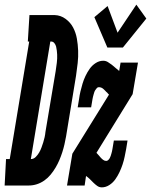

<svg xmlns="http://www.w3.org/2000/svg" viewBox="-73 -800 651 828"><path d="M-53 0 -47 -114H-31L53 -621H47L54 -735H77H163Q189 -734 210 -718.5Q231 -703 242.5 -681Q254 -659 258.5 -633.5Q263 -608 264 -581.5Q265 -555 262 -528Q259 -501 255 -474L212 -212Q209 -195 205 -177.5Q201 -160 195.5 -143Q190 -126 183 -109.5Q176 -93 166.5 -77Q157 -61 145 -46.5Q133 -32 118 -21.5Q103 -11 86 -5.5Q69 0 51 0ZM60 -114Q72 -114 81 -123Q90 -132 96 -142.5Q102 -153 106 -164Q110 -175 113.5 -186Q117 -197 119.5 -208.5Q122 -220 123 -231L167 -493Q168 -502 169.5 -511Q171 -520 172 -529Q173 -538 173.5 -547Q174 -556 173.5 -564.5Q173 -573 172 -582Q171 -591 169 -599Q167 -607 161.5 -614Q156 -621 147 -621H144ZM390 -595 334 -726 391 -774 434 -659 515 -780 558 -720 457 -595ZM366 8Q355 8 346 1.5Q337 -5 329.5 -12.5Q322 -20 314.5 -27.5Q307 -35 298 -41L292 0H216L239 -137L397 -392Q395 -394 392.5 -396.5Q390 -399 388 -402H387Q380 -410 372 -417Q364 -424 353 -424Q348 -424 344.5 -420Q341 -416 338 -411.5Q335 -407 333.5 -402Q332 -397 330.5 -392Q329 -387 328 -382.5Q327 -378 326 -373L320 -337H262L268 -373Q270 -389 274 -406Q278 -423 283 -439.5Q288 -456 295.5 -472Q303 -488 313.5 -503Q324 -518 339.5 -528Q355 -538 372 -538Q383 -538 392 -532.5Q401 -527 409.5 -520.5Q418 -514 425.5 -507Q433 -500 441 -494L447 -530H522L499 -394L343 -141Q348 -136 352.5 -130.5Q357 -125 361.5 -120Q366 -115 372 -110.5Q378 -106 385 -106Q390 -106 394 -110Q398 -114 400.5 -118.5Q403 -123 404.5 -128Q406 -133 407.5 -138Q409 -143 410 -147.5Q411 -152 412 -158L418 -194H477L471 -157Q468 -141 464.5 -124Q461 -107 455.5 -90.5Q450 -74 442.5 -58Q435 -42 424.5 -27Q414 -12 398.5 -2Q383 8 366 8Z"/></svg>

Font: Iosevka Slab Heavy
Style: Italic
Weight: 900
Italic angle: -9°
Monospace: yes
Designer: Belleve Invis
Foundry: Belleve Invis
Version: Version 11.1.0; ttfautohint (v1.8.3)